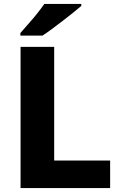

<svg xmlns="http://www.w3.org/2000/svg" viewBox="-20 -951 613 971"><path d="M84 0V-714H254V-139H537V0ZM391 -921Q375 -907 350 -887Q325 -867 296.5 -845Q268 -823 241.5 -803.5Q215 -784 195 -771H83V-784Q99 -803 122 -828.5Q145 -854 167 -881.5Q189 -909 204 -931H391Z"/></svg>

Font: Noto Sans Sinhala UI ExtraBold
Style: Regular
Weight: 800
Designer: Jelle Bosma - Monotype Design Team
Foundry: Monotype Imaging Inc.
Version: Version 2.006; ttfautohint (v1.8.4.7-5d5b)